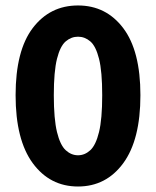

<svg xmlns="http://www.w3.org/2000/svg" viewBox="-20 -667 568 699"><path d="M264 12Q161.7 12 99.2 -73Q36.8 -158.1 36.8 -320.4Q36.8 -482.6 99.2 -564.9Q161.7 -647.1 264 -647.1Q366.4 -647.1 428.8 -564.4Q491.2 -481.8 491.2 -320.4Q491.2 -158.1 428.8 -73Q366.4 12 264 12ZM264 -101.7Q288.8 -101.7 308.8 -120.2Q328.9 -138.7 340.5 -186.2Q352.1 -233.7 352.1 -320.4Q352.1 -407 340.5 -453.1Q328.9 -499.1 308.8 -516.3Q288.8 -533.4 264 -533.4Q239.3 -533.4 219.2 -516.3Q199.1 -499.1 187.5 -453.1Q175.9 -407 175.9 -320.4Q175.9 -233.7 187.5 -186.2Q199.1 -138.7 219.2 -120.2Q239.3 -101.7 264 -101.7Z"/></svg>

Font: SourceSans3VF
Style: Regular
Weight: 200
Designer: Paul D. Hunt
Foundry: Adobe
Version: Version 3.052;hotconv 1.1.0;makeotfexe 2.6.0